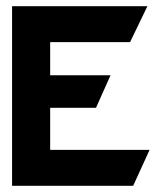

<svg xmlns="http://www.w3.org/2000/svg" viewBox="-20 -600 520 620"><path d="M19 0H410L463 -116H142V-252H290L337 -357H142V-464H400L456 -580H19Z"/></svg>

Font: Charger Sport
Style: UltNrw
Weight: 1000
Designer: Jasper
Foundry: Cannot Into Space Fonts
Version: Version 1.1